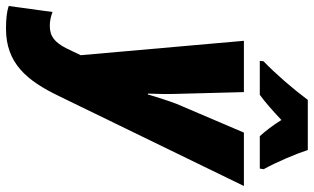

<svg xmlns="http://www.w3.org/2000/svg" viewBox="-284 -583 1046 640"><g transform="rotate(90 239.0 -263.0)"><path d="M123 -618 122 -606H235C260 -624 287 -648 319 -678C335 -652 357 -623 373 -606H481L483 -619C460 -660 432 -726 419 -766H252C214 -715 167 -661 123 -618ZM15 240C130 240 188 170 239 64L539 -553H361L265 -328C257 -307 243 -265 234 -233H231C232 -263 233 -294 232 -325L226 -553H55L103 -9L79 41C60 76 42 94 5 94C-10 94 -25 91 -41 85L-61 231C-43 237 -20 240 15 240Z"/></g></svg>

Font: Noto Sans Condensed Black
Style: Italic
Weight: 900
Width: 3
Italic angle: -12°
Designer: Monotype Design Team
Foundry: Monotype Imaging Inc.
Version: Version 2.013